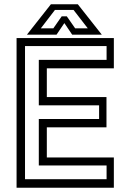

<svg xmlns="http://www.w3.org/2000/svg" viewBox="-20 -878 610 898"><path d="M57.5 0V-700H512.5V-558.5H199V-424H478V-282.5H199V-141.5H512.5V0ZM97 -40H478.5V-104H161.5V-321.5H443.5V-385.5H161.5V-598H478.5V-662.5H97ZM218 -858H344L456 -716H317.5L281 -770L244.5 -716H106ZM237 -831.5 171 -745.5H229.5L268.5 -801.5H292.5L331.5 -745.5H390.5L324 -831.5Z"/></svg>

Font: Tourney
Style: Regular
Weight: 400
Designer: Tyler Finck
Foundry: Etcetera Type Co
Version: Version 1.015